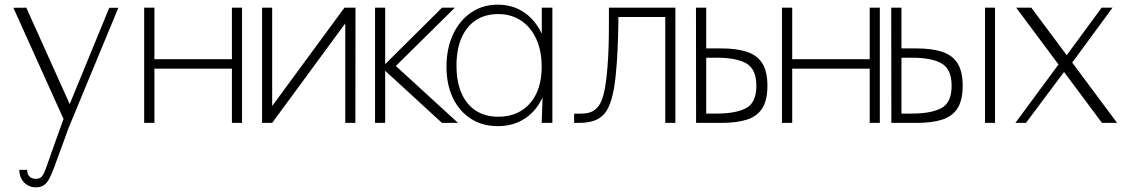

<svg xmlns="http://www.w3.org/2000/svg" viewBox="-20 -528 4858 825"><path d="M133.5 277Q105 277 84.5 256.8Q64 236.5 62.5 202H96.5Q96.5 213.5 101 222.2Q105.5 231 114 235.8Q122.5 240.5 133 240.5Q146.5 240.5 154.2 235.2Q162 230 168.8 216Q175.5 202 184.2 176Q193 150 208 108.5L257.5 -29.5L258.5 -4.5L37.5 -494.5L93 -495L285 -68.5H274.5L449.5 -494.5H488.5L274 23.5Q268 40 262 56.8Q256 73.5 249.8 90.2Q243.5 107 237.5 123.5Q231.5 140 225.5 156.2Q219.5 172.5 214 188Q202.5 219.5 192.2 239Q182 258.5 168.5 267.8Q155 277 133.5 277Z M599.5 0V-495H643.5V-240L600.5 -273.5H1012.5L976.5 -240V-495H1020V0H976.5V-266.5L1012.5 -233H600.5L643.5 -266.5V0Z M1106 0V-495H1149.5V-26L1117.5 -29L1460 -495H1507.5L1507 0H1463.5V-453.5L1497 -473L1149.5 0Z M1591.5 0V-495H1635V0ZM1659.5 -223.5 1624.5 -242 1879.5 -495H1934.5ZM1879 0 1624.5 -233.5 1670.5 -254 1948 0Z M2119 14Q2052.5 14 2003 -18Q1953.5 -50 1926 -107.2Q1898.5 -164.5 1898.5 -241Q1898.5 -319.5 1926.5 -379.8Q1954.5 -440 2004.2 -474Q2054 -508 2118.5 -508Q2196 -508 2250.8 -460.5Q2305.5 -413 2328 -326.5L2308 -313.5V-495H2353.5V0H2307.5L2313.5 -171L2327 -155Q2313 -101 2283.5 -63.2Q2254 -25.5 2212.5 -5.8Q2171 14 2119 14ZM2121 -26.5Q2178.5 -26.5 2220.2 -52.5Q2262 -78.5 2284.8 -126.5Q2307.5 -174.5 2307.5 -241Q2307.5 -309.5 2284.2 -360.5Q2261 -411.5 2219 -439.5Q2177 -467.5 2120.5 -467.5Q2064.5 -467.5 2024.5 -441Q1984.5 -414.5 1963 -365Q1941.5 -315.5 1941.5 -246Q1941.5 -177 1962.8 -128Q1984 -79 2024.2 -52.8Q2064.5 -26.5 2121 -26.5Z M2838.5 0V-486.5L2868 -455H2596.5V-495H2882V0ZM2447 0V-39.5H2468.5Q2481.5 -39.5 2496.5 -41Q2511.5 -42.5 2526 -49.8Q2540.5 -57 2552.8 -73.5Q2565 -90 2573 -120.5Q2581 -151 2585.8 -193Q2590.5 -235 2593 -280.5Q2595.5 -326 2596 -367.5Q2596.5 -409 2596.5 -439.8Q2596.5 -470.5 2596.5 -482.5H2637.5Q2637.5 -461 2636.8 -415Q2636 -369 2633.5 -312Q2631 -255 2625.2 -199.8Q2619.5 -144.5 2608.5 -105Q2602 -82 2593.5 -64.8Q2585 -47.5 2573.2 -35.2Q2561.5 -23 2546.2 -15.2Q2531 -7.5 2511.8 -3.8Q2492.5 0 2468.5 0Z M2971 0 2970.5 -495H3014.5V-295.5L2977.5 -320H3078.5Q3146 -320 3190 -305.2Q3234 -290.5 3255.8 -255.5Q3277.5 -220.5 3277.5 -159.5Q3277.5 -98.5 3255.8 -63.5Q3234 -28.5 3190.2 -14.2Q3146.5 0 3080.5 0ZM3014.5 -7 2976.5 -40H3060Q3142 -40 3186 -63.5Q3230 -87 3230 -159.5Q3230 -230 3187.8 -255Q3145.5 -280 3060 -280H2986.5L3014.5 -313.5Z M3340 0V-495H3384V-240L3341 -273.5H3753L3717 -240V-495H3760.5V0H3717V-266.5L3753 -233H3341L3384 -266.5V0Z M3810 0 3809.5 -495H3853.5V-295.5L3816.5 -320H3917.5Q3985 -320 4029 -305.2Q4073 -290.5 4094.8 -255.5Q4116.5 -220.5 4116.5 -159.5Q4116.5 -98.5 4094.8 -63.5Q4073 -28.5 4029.2 -14.2Q3985.5 0 3919.5 0ZM3853.5 -7 3815.5 -40H3899Q3981 -40 4025 -63.5Q4069 -87 4069 -159.5Q4069 -230 4026.8 -255Q3984.5 -280 3899 -280H3825.5L3853.5 -313.5ZM4212.5 0V-495H4255.5V0Z M4715 0 4346.5 -495H4411.5L4780 0ZM4343 0 4537.5 -263.5 4570.5 -243.5 4388.5 0ZM4577.5 -246 4551 -273.5 4713.5 -495H4760.5Z"/></svg>

Font: Russolo 10pt ExtraLight
Style: Regular
Weight: 200
Designer: Micah Stupak-Hahn
Version: Version 1.000